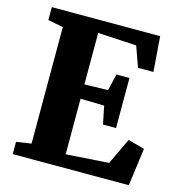

<svg xmlns="http://www.w3.org/2000/svg" viewBox="-109 -841 881 938"><g transform="rotate(15 331.0 -371.5)"><path d="M115 -73.5V-663L38 -677.5V-743H586L599.5 -565.5H521.5L484.5 -669L289.5 -680V-419.5L408.5 -422.5L428 -507H494V-253.5H428L409.5 -344.5L289.5 -347V-66L505.5 -80.5L568.5 -213.5L652 -190.5L626.5 0H39.5V-62Z"/></g></svg>

Font: Merriweather 28pt Black
Style: Regular
Weight: 900
Version: Version 2.100